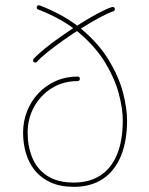

<svg xmlns="http://www.w3.org/2000/svg" viewBox="-20 -722 577 743"><path d="M110.4 -481.9Q112.8 -480 116.7 -480Q120.6 -480 122.6 -482.4Q136.7 -498.5 164.8 -521Q192.9 -543.5 228 -568.1Q263.2 -592.8 299.6 -615.5Q335.9 -638.2 367.2 -655Q398.4 -671.9 418.5 -678.2Q421.9 -679.2 423.6 -682.4Q425.3 -685.5 424.3 -689Q423.3 -692.4 420.2 -694.1Q417 -695.8 413.6 -694.8Q392.1 -688 359.6 -670.7Q327.1 -653.3 290.5 -630.4Q253.9 -607.4 218.3 -582.5Q182.6 -557.6 154.1 -534.4Q125.5 -511.2 109.9 -494.1Q107.9 -491.7 107.9 -488Q107.9 -484.4 110.4 -481.9ZM266.6 1Q331.5 1 377.4 -29.3Q423.3 -59.6 447.5 -117.2Q471.7 -174.8 471.7 -256.3Q471.7 -303.7 455.8 -364.3Q439.9 -424.8 401.9 -488Q363.8 -551.3 298.1 -607.2Q232.4 -663.1 133.3 -701.2Q129.9 -702.1 126.7 -700.9Q123.5 -699.7 122.6 -696.3Q121.6 -692.9 122.8 -689.7Q124 -686.5 127.4 -685.5Q223.6 -648.4 287.1 -594.2Q350.6 -540 387.5 -479Q424.3 -418 439.7 -359.6Q455.1 -301.3 455.1 -256.3Q455.1 -177.2 432.6 -123.5Q410.2 -69.8 367.9 -42.7Q325.7 -15.6 266.6 -15.6Q202.1 -15.6 162.6 -41.7Q123 -67.9 105 -111.8Q86.9 -155.8 86.9 -208.5Q86.9 -263.7 112.1 -308.8Q137.2 -354 180.9 -381.1Q224.6 -408.2 280.8 -408.2Q284.7 -408.2 286.9 -410.9Q289.1 -413.6 289.1 -417Q289.1 -420.9 286.9 -423.3Q284.7 -425.8 280.8 -425.8Q234.9 -425.8 196.3 -408.7Q157.7 -391.6 129.2 -361.6Q100.6 -331.5 85 -292.2Q69.3 -252.9 69.3 -208.5Q69.3 -166.5 80.6 -128.7Q91.8 -90.8 115.5 -61.8Q139.2 -32.7 176.5 -15.9Q213.9 1 266.6 1Z"/></svg>

Font: Mikhak VF
Style: Regular
Weight: 100
Designer: Amin Abedi
Version: Version 3.001